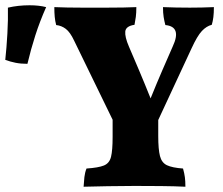

<svg xmlns="http://www.w3.org/2000/svg" viewBox="-192 -705 845 728"><path d="M502 -66Q507 -48 509 -33Q511 -18 511 3Q470 1 419 0.5Q368 0 319 0Q268 0 216.5 1Q165 2 125 3Q126 -16 128 -33.5Q130 -51 136 -66Q181 -69 202 -77.5Q223 -86 229 -110.5Q235 -135 235 -186V-251L89 -551Q74 -583 57.5 -595.5Q41 -608 21 -610Q17 -625 15.5 -641Q14 -657 14 -678Q35 -677 63.5 -676.5Q92 -676 119 -676Q146 -676 165 -676Q184 -676 214.5 -676Q245 -676 275.5 -676.5Q306 -677 325 -678Q325 -656 323 -641Q321 -626 318 -611Q285 -606 283 -585.5Q281 -565 297 -528Q313 -491 335 -439Q357 -387 379 -332Q402 -389 423.5 -438.5Q445 -488 463 -529Q498 -604 435 -610Q431 -625 428.5 -640.5Q426 -656 426 -678Q451 -677 475.5 -676.5Q500 -676 528 -676Q550 -676 573.5 -676.5Q597 -677 619 -678Q619 -656 617 -640Q615 -624 611 -611Q591 -606 573.5 -587.5Q556 -569 534 -521L408 -250V-189Q408 -139 414.5 -113.5Q421 -88 441 -78.5Q461 -69 502 -66ZM-88 -463Q-113 -463 -133 -467Q-153 -471 -172 -478Q-167 -524 -164 -577.5Q-161 -631 -162 -676Q-123 -685 -80 -685Q-44 -685 -17 -678Q-41 -624 -58 -571Q-75 -518 -88 -463Z"/></svg>

Font: Vollkorn ExtraBold
Style: Regular
Weight: 800
Designer: Friedrich Althausen
Foundry: Friedrich Althausen
Version: Version 5.000; ttfautohint (v1.8.3)